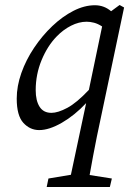

<svg xmlns="http://www.w3.org/2000/svg" viewBox="-20 -508 528 769"><path d="M123 -147Q123 -105 138.5 -80.5Q154 -56 186 -56Q212 -56 249.5 -76Q287 -96 336 -148L389 -402Q372 -413 356.5 -417Q341 -421 327 -421Q296 -421 264.5 -405Q233 -389 207 -362Q170 -324 146.5 -267Q123 -210 123 -147ZM477 -478 368 39Q360 78 353 116Q346 154 339 193L428 207L420 241H167L174 207L264 192L325 -95Q279 -46 228 -16.5Q177 13 137 13Q100 13 73.5 -16Q47 -45 47 -113Q47 -163 65.5 -215.5Q84 -268 116.5 -316.5Q149 -365 189.5 -403.5Q230 -442 274 -464.5Q318 -487 360 -487Q397 -487 425 -463L459 -488Z"/></svg>

Font: Source Serif Pro
Style: Italic
Weight: 400
Italic angle: -12°
Designer: Frank Grießhammer
Foundry: Adobe Systems Incorporated
Version: Version 3.001;hotconv 1.0.111;makeotfexe 2.5.65597